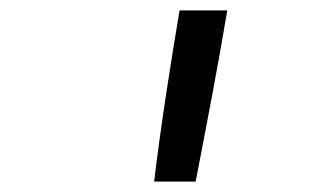

<svg xmlns="http://www.w3.org/2000/svg" viewBox="-20 -792 640 370"><path d="M277 -442Q287 -524 299.5 -606.5Q312 -689 326 -772H418Q404 -689 388.5 -606.5Q373 -524 357 -442Z"/></svg>

Font: Iosevka Plex Etoile
Style: Italic
Weight: 400
Italic angle: -9°
Designer: Belleve Invis
Foundry: Belleve Invis
Version: Version 25.1.1; ttfautohint (v1.8.4)